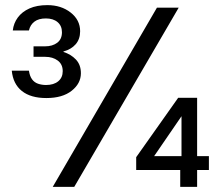

<svg xmlns="http://www.w3.org/2000/svg" viewBox="-20 -730 852 750"><path d="M161 -347Q100 -347 65.5 -374.5Q31 -402 26 -454H93Q96 -433 105 -420.5Q114 -408 128.5 -403Q143 -398 160 -398Q190 -398 207.5 -412.5Q225 -427 225 -452Q225 -479 205.5 -493.5Q186 -508 157 -508H111V-549H156Q185 -549 203.5 -563Q222 -577 222 -604Q222 -629 205 -643.5Q188 -658 159 -658Q131 -658 114.5 -645.5Q98 -633 93 -611H30Q33 -639 49.5 -661.5Q66 -684 95 -697Q124 -710 165 -710Q219 -710 256 -681Q293 -652 293 -608Q293 -577 275.5 -557Q258 -537 228 -529V-527Q257 -518 276.5 -497.5Q296 -477 296 -444Q296 -404 260 -375.5Q224 -347 161 -347ZM186 0 593 -700H678L270 0ZM684 0V-66H512V-116L676 -348H750V-120H796V-66H750V0ZM582 -120H689V-276Z"/></svg>

Font: DM Sans 17pt
Style: Regular
Weight: 400
Version: Version 4.004;gftools[0.9.30]